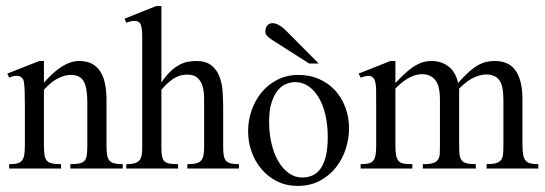

<svg xmlns="http://www.w3.org/2000/svg" viewBox="-20 -594 1775 625"><path d="M209 -45.4V-59.6Q228 -59.6 239 -62Q250 -64.5 255.6 -71.3Q261.2 -78.1 262.7 -90.3Q264.2 -102.5 264.2 -122.6V-261.2Q264.2 -307.6 252.7 -328.9Q241.2 -350.1 210.9 -350.1Q189.5 -350.1 167.5 -338.4Q145.5 -326.7 123 -301.8V-122.6Q123 -102.5 124.8 -90.3Q126.5 -78.1 132.3 -71.3Q138.2 -64.5 149.2 -62Q160.2 -59.6 178.7 -59.6V-45.4H9.8V-59.6Q25.9 -59.6 35.9 -62Q45.9 -64.5 51.5 -71.5Q57.1 -78.6 59.1 -90.8Q61 -103 61 -122.6V-249Q61 -279.3 60.3 -296.9Q59.6 -314.5 58.3 -323.7Q57.1 -333 54.9 -336.4Q52.7 -339.8 49.8 -341.8Q37.1 -353 9.8 -341.3L3.9 -354.5L107.9 -395.5H123V-324.7Q184.1 -395.5 237.3 -395.5Q262.2 -395.5 279.3 -386.5Q296.4 -377.4 306.9 -360.6Q317.4 -343.8 322 -320.3Q326.7 -296.9 326.7 -268.6V-122.6Q326.7 -103.5 328.4 -91.3Q330.1 -79.1 335.7 -72Q341.3 -64.9 351.8 -62.3Q362.3 -59.6 379.4 -59.6V-45.4Z M589.8 -45.4V-59.6Q606 -59.6 616.5 -61.8Q627 -64 633.3 -70.1Q639.6 -76.2 642.1 -87.2Q644.5 -98.1 644.5 -115.2V-242.2Q644.5 -258.8 644.3 -277.8Q644 -296.9 639.4 -313.2Q634.8 -329.6 623.3 -340.3Q611.8 -351.1 589.8 -351.1Q581.1 -351.1 572 -349.4Q563 -347.7 552.7 -342.5Q542.5 -337.4 530.8 -327.6Q519 -317.9 505.4 -301.8V-115.2Q505.4 -98.1 507.1 -87.2Q508.8 -76.2 514.2 -70.1Q519.5 -64 530.3 -61.8Q541 -59.6 559.6 -59.6V-45.4H391.1V-59.6Q407.7 -59.6 418 -62.5Q428.2 -65.4 433.8 -72Q439.5 -78.6 441.2 -89.1Q442.9 -99.6 442.9 -115.2V-474.6Q442.9 -501.5 438.2 -513.7Q433.6 -525.9 418 -525.9Q413.1 -525.9 406.2 -524.7Q399.4 -523.4 391.1 -520L385.3 -533.2L487.8 -574.2H505.4V-325.2Q520 -347.7 534.7 -361.3Q549.3 -375 563.2 -382.6Q577.1 -390.1 591.1 -392.8Q605 -395.5 618.2 -395.5Q650.4 -395.5 668.5 -380.9Q686.5 -366.2 694.8 -343.8Q703.1 -321.3 704.8 -294.2Q706.5 -267.1 706.5 -242.2V-115.2Q706.5 -99.1 708.3 -88.4Q710 -77.6 715.3 -71.3Q720.7 -64.9 730.7 -62.3Q740.7 -59.6 757.8 -59.6V-45.4Z M1116.2 -176.3Q1116.2 -143.6 1105.7 -110.1Q1095.2 -76.7 1074.2 -49.8Q1053.2 -22.9 1021.7 -5.9Q990.2 11.2 948.2 11.2Q912.6 11.2 883.1 -3.2Q853.5 -17.6 832.3 -42.2Q811 -66.9 799.3 -99.1Q787.6 -131.3 787.6 -167Q787.6 -201.2 798.8 -234.1Q810.1 -267.1 831.3 -293Q852.5 -318.8 883.1 -334.5Q913.6 -350.1 952.1 -350.1Q988.8 -350.1 1019 -336.7Q1049.3 -323.2 1070.8 -299.8Q1092.3 -276.4 1104.2 -244.6Q1116.2 -212.9 1116.2 -176.3ZM1046.9 -147.9Q1046.9 -186 1039.6 -218.5Q1032.2 -251 1018.3 -275.1Q1004.4 -299.3 984.6 -313Q964.8 -326.7 940.4 -326.7Q925.8 -326.7 910.6 -320.3Q895.5 -314 883.5 -299.1Q871.6 -284.2 863.8 -259.5Q856 -234.9 856 -197.8Q856 -161.1 863.5 -128.2Q871.1 -95.2 885.3 -70.3Q899.4 -45.4 919.4 -30.8Q939.5 -16.1 963.9 -16.1Q981.9 -16.1 997.3 -22.9Q1012.7 -29.8 1023.7 -45.4Q1034.7 -61 1040.8 -86.2Q1046.9 -111.3 1046.9 -147.9ZM986.3 -387.2 877 -457Q872.1 -460 866.5 -463.6Q860.8 -467.3 855.7 -471.4Q850.6 -475.6 847.2 -480.2Q843.8 -484.9 843.8 -489.7Q843.8 -503.4 850.1 -511Q856.4 -518.6 867.7 -518.6Q877.4 -518.6 889.4 -511.5Q901.4 -504.4 911.6 -493.7L1017.6 -387.2Z M1564 -45.4V-59.6Q1584 -59.6 1595 -63Q1606 -66.4 1611.3 -73.7Q1616.7 -81.1 1617.7 -93Q1618.7 -105 1618.7 -122.6V-269.5Q1618.7 -315.4 1605 -333.5Q1591.3 -351.6 1562.5 -351.6Q1545.4 -351.6 1523.4 -342Q1501.5 -332.5 1474.6 -305.7V-122.6Q1474.6 -104 1475.8 -92Q1477.1 -80.1 1482.4 -72.8Q1487.8 -65.4 1498.8 -62.5Q1509.8 -59.6 1528.8 -59.6V-45.4H1356.4V-59.6Q1378.4 -59.6 1389.6 -63.2Q1400.9 -66.9 1406 -74.7Q1411.1 -82.5 1411.6 -94.5Q1412.1 -106.4 1412.1 -122.6V-269.5Q1412.1 -314.9 1396.7 -333.7Q1381.3 -352.5 1354.5 -352.5Q1341.3 -352.5 1328.9 -348.4Q1316.4 -344.2 1305.4 -337.4Q1294.4 -330.6 1284.7 -322.3Q1274.9 -314 1267.1 -305.7V-122.6Q1267.1 -101.1 1269.5 -88.4Q1272 -75.7 1278.1 -69.3Q1284.2 -63 1294.9 -61.3Q1305.7 -59.6 1322.3 -59.6V-45.4H1153.8V-59.6Q1169.9 -59.6 1179.9 -62Q1189.9 -64.5 1195.3 -71.3Q1200.7 -78.1 1202.6 -90.3Q1204.6 -102.5 1204.6 -122.6V-252.9Q1204.6 -281.2 1204.3 -301.3Q1204.1 -321.3 1199.7 -332.8Q1195.3 -344.2 1184.8 -346.4Q1174.3 -348.6 1153.8 -341.3L1147.5 -354.5L1251 -395.5H1267.1V-323.7Q1288.1 -346.2 1304.2 -360.1Q1320.3 -374 1334.2 -381.8Q1348.1 -389.6 1360.4 -392.6Q1372.6 -395.5 1385.3 -395.5Q1415.5 -395.5 1439.2 -378.2Q1462.9 -360.8 1471.2 -323.7Q1490.2 -345.7 1505.9 -359.6Q1521.5 -373.5 1535.6 -381.6Q1549.8 -389.6 1563.2 -392.6Q1576.7 -395.5 1590.8 -395.5Q1611.3 -395.5 1627.9 -388.9Q1644.5 -382.3 1656.2 -367.2Q1668 -352.1 1674.3 -328.1Q1680.7 -304.2 1680.7 -269.5V-122.6Q1680.7 -103 1682.9 -90.8Q1685.1 -78.6 1690.9 -71.5Q1696.8 -64.5 1706.8 -62Q1716.8 -59.6 1732.4 -59.6V-45.4Z"/></svg>

Font: Surma
Style: Regular
Weight: 400
Designer: Sue Lloyd-Williams
Foundry: Sylheti Translation And Research
Version: Version 3.000